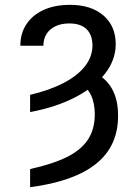

<svg xmlns="http://www.w3.org/2000/svg" viewBox="-20 -573 580 806"><path d="M106.4 -102.5V-174.8Q190.4 -194.8 248.8 -225.6Q307.1 -256.3 337.6 -296.1Q368.2 -335.9 368.2 -382.8Q367.7 -427.2 343 -450.9Q318.4 -474.6 270.5 -474.6Q237.8 -474.6 213.4 -463.1Q189 -451.7 175.5 -430.7Q162.1 -409.7 162.1 -380.9H65.4Q65.4 -433.1 91.1 -471.7Q116.7 -510.3 163.6 -531.5Q210.4 -552.7 274.4 -552.7Q362.3 -552.7 414.1 -508.1Q465.8 -463.4 465.8 -387.7Q465.8 -321.8 421.4 -264.4Q377 -207 296.4 -165Q215.8 -123 106.4 -102.5ZM315.4 -221.7 369.1 -271.5Q421.9 -249 449 -202.1Q476.1 -155.3 475.6 -86.9Q476.1 39.6 384 114Q292 188.5 106.4 212.9V136.7Q203.6 115.2 263.2 85Q322.8 54.7 350.3 11.2Q377.9 -32.2 377.9 -92.8Q377.9 -140.6 361.6 -174.3Q345.2 -208 315.4 -221.7Z"/></svg>

Font: GitLab Sans
Style: Regular
Weight: 400
Designer: Rasmus Andersson
Foundry: Modifications by GitLab B.V., manufactured by rsms
Version: Version 4.000;git-c8fb6b7